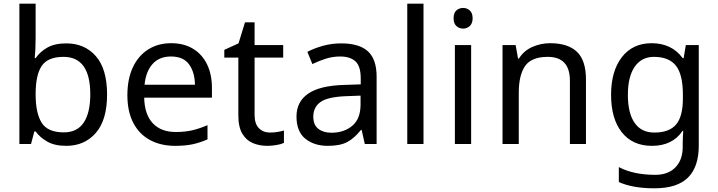

<svg xmlns="http://www.w3.org/2000/svg" viewBox="-20 -780 3890 1040"><path d="M173 -575Q173 -541 171.5 -511.5Q170 -482 168 -465H173Q196 -499 236 -522Q276 -545 339 -545Q439 -545 499.5 -475.5Q560 -406 560 -268Q560 -130 499 -60Q438 10 339 10Q276 10 236 -13Q196 -36 173 -68H166L148 0H85V-760H173ZM324 -472Q239 -472 206 -423Q173 -374 173 -271V-267Q173 -168 205.5 -115.5Q238 -63 326 -63Q398 -63 433.5 -116Q469 -169 469 -269Q469 -472 324 -472Z M907 -546Q976 -546 1025.5 -516Q1075 -486 1101.5 -431.5Q1128 -377 1128 -304V-251H761Q763 -160 807.5 -112.5Q852 -65 932 -65Q983 -65 1022.5 -74.5Q1062 -84 1104 -102V-25Q1063 -7 1023 1.5Q983 10 928 10Q852 10 793.5 -21Q735 -52 702.5 -113.5Q670 -175 670 -264Q670 -352 699.5 -415Q729 -478 782.5 -512Q836 -546 907 -546ZM906 -474Q843 -474 806.5 -433.5Q770 -393 763 -321H1036Q1035 -389 1004 -431.5Q973 -474 906 -474Z M1443 -62Q1463 -62 1484 -65.5Q1505 -69 1518 -73V-6Q1504 1 1478 5.5Q1452 10 1428 10Q1386 10 1350.5 -4.5Q1315 -19 1293 -55Q1271 -91 1271 -156V-468H1195V-510L1272 -545L1307 -659H1359V-536H1514V-468H1359V-158Q1359 -109 1382.5 -85.5Q1406 -62 1443 -62Z M1828 -545Q1926 -545 1973 -502Q2020 -459 2020 -365V0H1956L1939 -76H1935Q1900 -32 1861.5 -11Q1823 10 1755 10Q1682 10 1634 -28.5Q1586 -67 1586 -149Q1586 -229 1649 -272.5Q1712 -316 1843 -320L1934 -323V-355Q1934 -422 1905 -448Q1876 -474 1823 -474Q1781 -474 1743 -461.5Q1705 -449 1672 -433L1645 -499Q1680 -518 1728 -531.5Q1776 -545 1828 -545ZM1854 -259Q1754 -255 1715.5 -227Q1677 -199 1677 -148Q1677 -103 1704.5 -82Q1732 -61 1775 -61Q1843 -61 1888 -98.5Q1933 -136 1933 -214V-262Z M2274 0H2186V-760H2274Z M2489 -737Q2509 -737 2524.5 -723.5Q2540 -710 2540 -681Q2540 -653 2524.5 -639Q2509 -625 2489 -625Q2467 -625 2452 -639Q2437 -653 2437 -681Q2437 -710 2452 -723.5Q2467 -737 2489 -737ZM2532 -536V0H2444V-536Z M2960 -546Q3056 -546 3105 -499.5Q3154 -453 3154 -349V0H3067V-343Q3067 -472 2947 -472Q2858 -472 2824 -422Q2790 -372 2790 -278V0H2702V-536H2773L2786 -463H2791Q2817 -505 2863 -525.5Q2909 -546 2960 -546Z M3510 -546Q3563 -546 3605.5 -526Q3648 -506 3678 -465H3683L3695 -536H3765V9Q3765 124 3706.5 182Q3648 240 3525 240Q3407 240 3332 206V125Q3411 167 3530 167Q3599 167 3638.5 126.5Q3678 86 3678 16V-5Q3678 -17 3679 -39.5Q3680 -62 3681 -71H3677Q3623 10 3511 10Q3407 10 3348.5 -63Q3290 -136 3290 -267Q3290 -395 3348.5 -470.5Q3407 -546 3510 -546ZM3522 -472Q3455 -472 3418 -418.5Q3381 -365 3381 -266Q3381 -167 3417.5 -114.5Q3454 -62 3524 -62Q3605 -62 3642 -105.5Q3679 -149 3679 -246V-267Q3679 -377 3641 -424.5Q3603 -472 3522 -472Z"/></svg>

Font: Noto Sans Living
Style: Regular
Weight: 400
Designer: Monotype Design Team
Foundry: Monotype Imaging Inc.
Version: Version 2.013; ttfautohint (v1.8.4.7-5d5b)